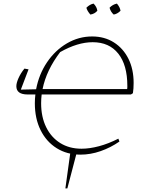

<svg xmlns="http://www.w3.org/2000/svg" viewBox="-20 -854 808 1069"><path d="M134 -328Q71 -328 71 -374Q71 -392 83 -419Q95 -446 116 -472L139 -468L96 -355L181 -357Q197 -441 242 -507.5Q287 -574 352.5 -612.5Q418 -651 493 -651Q562 -651 614 -618Q666 -585 695 -527Q724 -469 724 -392Q724 -377 723 -362Q722 -347 720 -335L709 -328H212Q209 -304 209 -279Q209 -203 237 -146Q265 -89 315.5 -57.5Q366 -26 434 -26Q479 -26 531.5 -40Q584 -54 639 -82L645 -66Q596 -32 540 -12.5Q484 7 428 7Q353 7 295.5 -29Q238 -65 206 -129.5Q174 -194 174 -279Q174 -304 177 -328ZM496 -619Q412 -619 315 -564Q238 -463 217 -358H688Q689 -366 689 -368.5Q689 -371 689 -376Q689 -492 638.5 -555.5Q588 -619 496 -619ZM501 -834Q519 -816 522 -794Q506 -776 483 -773Q465 -794 461 -811Q480 -830 501 -834ZM631 -834Q648 -814 651 -794Q633 -776 613 -773Q596 -788 590 -811Q607 -829 631 -834ZM344 195 373 -15H410L355 195Z"/></svg>

Font: Piazzolla SC Thin
Style: Italic
Weight: 100
Italic angle: -11.3°
Designer: Juan Pablo del Peral
Foundry: Huerta Tipografica
Version: Version 1.330